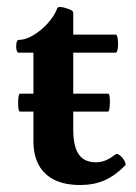

<svg xmlns="http://www.w3.org/2000/svg" viewBox="-20 -513 386 544"><path d="M74.7 -113.8V-363.8H32.7Q28.3 -363.8 26.6 -372.8Q24.9 -381.8 26.6 -390.9Q28.3 -399.9 32.7 -399.9Q52.2 -399.9 74.7 -413.3Q97.2 -426.8 115.7 -447.5Q134.3 -468.3 142.1 -489.3Q143.6 -493.2 150.4 -493.2Q157.2 -493.2 166 -490.2Q176.3 -487.3 181.9 -484.1Q187.5 -481 187.5 -476.1V-415H307.6Q312 -415 313.7 -402.1Q315.4 -389.2 313.7 -376.5Q312 -363.8 307.6 -363.8H187.5V-146Q187.5 -114.3 194.3 -93.8Q201.2 -73.2 215.3 -63.2Q229.5 -53.2 251.5 -53.2Q265.6 -53.2 278.6 -58.3Q291.5 -63.5 307.6 -75.7Q312 -79.1 320.1 -72.5Q328.1 -65.9 333 -56.6Q337.9 -47.4 334.5 -43.9Q305.2 -14.6 275.4 -1.7Q245.6 11.2 207 11.2Q164.1 11.2 134.5 -3.2Q105 -17.6 89.8 -45.4Q74.7 -73.2 74.7 -113.8ZM36.5 -247.6H286.9Q290 -247.6 291 -234.9Q292 -222.2 290.6 -209.5Q289.3 -196.8 286 -196.8H36.5Q33 -196.8 31.8 -209.5Q30.7 -222.2 32 -234.9Q33.4 -247.6 36.5 -247.6Z"/></svg>

Font: Junicode Two Beta VF
Style: Regular
Weight: 400
Designer: Peter S. Baker
Foundry: Briery Creek Software
Version: Version 1.031 beta; ttfautohint (v1.8.1.43-b0c9)